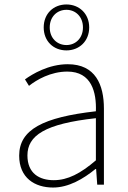

<svg xmlns="http://www.w3.org/2000/svg" viewBox="-20 -828 576 861"><path d="M218 13C288 13 354 -26 408 -70H411L416 0H446V-341C446 -448 408 -540 284 -540C198 -540 125 -496 92 -472L110 -443C144 -470 207 -507 282 -507C391 -507 413 -414 410 -329C173 -302 66 -247 66 -130C66 -30 136 13 218 13ZM221 -20C157 -20 103 -50 103 -131C103 -220 181 -273 410 -298V-109C341 -50 284 -20 221 -20ZM278 -602C335 -602 380 -643 380 -705C380 -767 335 -808 278 -808C220 -808 176 -767 176 -705C176 -643 220 -602 278 -602ZM278 -626C236 -626 203 -657 203 -705C203 -753 236 -784 278 -784C319 -784 352 -753 352 -705C352 -657 319 -626 278 -626Z"/></svg>

Font: Genne Gothic ExtraLight
Style: Regular
Weight: 250
Designer: Ryoko NISHIZUKA (kana & ideographs); Paul D. Hunt (Latin, Greek & Cyrillic); Wenlong ZHANG (bopomofo); Sandoll Communica
Foundry: Adobe Systems Incorporated
Version: Version 1.004;PS 1.004;hotconv 16.6.51;makeotf.lib2.5.65220